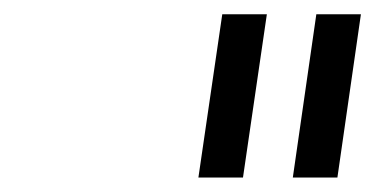

<svg xmlns="http://www.w3.org/2000/svg" viewBox="-20 -720 522 267"><path d="M255.9 -473.1 289.1 -700.2H351.1L317.9 -473.1ZM387.2 -473.1 419.9 -700.2H481.9L449.2 -473.1Z"/></svg>

Font: Trueno Light
Style: Italic
Weight: 300
Designer: Julieta Ulanovsky
Foundry: Julieta Ulanovsky
Version: Version 3.001b | FøM Fix